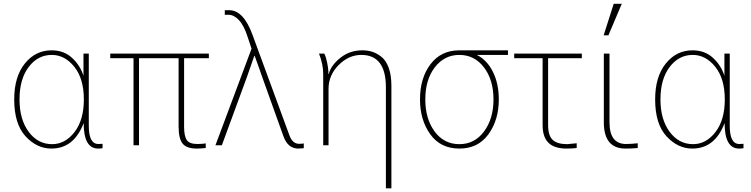

<svg xmlns="http://www.w3.org/2000/svg" viewBox="-20 -774 4000 1023"><path d="M55.7 -244.1Q55.7 -365.2 112.3 -435.5Q168.9 -505.9 254.9 -505.9Q320.3 -505.9 363.8 -465.8Q407.2 -425.8 424.8 -370.1V-488.3H453.1V-103.5Q453.1 -6.8 503.9 -6.8Q520.5 -6.8 526.4 -7.8V15.6Q518.6 17.6 502.9 17.6Q425.8 17.6 425.8 -118.2Q374 17.6 253.9 17.6Q175.8 17.6 115.7 -48.3Q55.7 -114.3 55.7 -244.1ZM84 -244.1Q84 -137.7 132.8 -71.8Q181.6 -5.9 257.8 -5.9Q327.1 -5.9 377 -70.3Q426.8 -134.8 426.8 -244.1Q426.8 -354.5 376 -418Q325.2 -481.4 255.9 -481.4Q181.6 -481.4 132.8 -417Q84 -352.5 84 -244.1Z M567.4 -463.9V-488.3H1092.8V-463.9H960.9V-98.6Q960.9 -47.9 975.6 -27.3Q990.2 -6.8 1031.2 -6.8Q1055.7 -6.8 1076.2 -9.8V14.6Q1048.8 17.6 1028.3 17.6Q974.6 17.6 953.1 -8.8Q931.6 -35.2 931.6 -99.6V-463.9H720.7V0H691.4V-463.9Z M1127.9 0 1320.3 -514.6 1299.8 -576.2Q1280.3 -637.7 1253.4 -666.5Q1226.6 -695.3 1197.3 -695.3H1177.7V-719.7H1201.2Q1277.3 -719.7 1325.2 -588.9L1522.5 -51.8Q1539.1 -7.8 1573.2 -7.8Q1590.8 -7.8 1598.6 -9.8V15.6Q1577.1 17.6 1569.3 17.6Q1513.7 17.6 1490.2 -47.9L1377.9 -361.3Q1377.9 -362.3 1362.3 -406.2Q1346.7 -450.2 1336.9 -476.6H1335Q1326.2 -452.1 1312.5 -412.1Q1298.8 -372.1 1295.9 -364.3L1162.1 0Z M1679.7 -488.3H1708Q1717.8 -467.8 1723.1 -440.4Q1728.5 -413.1 1729.5 -396.5V-379.9H1731.4Q1744.1 -426.8 1793.9 -466.3Q1843.8 -505.9 1910.2 -505.9Q1938.5 -505.9 1962.4 -498.5Q1986.3 -491.2 2011.2 -472.2Q2036.1 -453.1 2050.8 -413.6Q2065.4 -374 2065.4 -317.4V229.5H2036.1V-308.6Q2036.1 -481.4 1905.3 -481.4Q1837.9 -481.4 1784.2 -427.2Q1730.5 -373 1730.5 -300.8V0H1702.1V-379.9Q1702.1 -431.6 1679.7 -488.3Z M2217.8 -244.1Q2217.8 -358.4 2273.9 -432.1Q2330.1 -505.9 2427.7 -505.9H2686.5V-481.4H2520.5Q2575.2 -454.1 2606.4 -391.1Q2637.7 -328.1 2637.7 -244.1Q2637.7 -134.8 2582.5 -58.6Q2527.3 17.6 2427.7 17.6Q2327.1 17.6 2272.5 -58.6Q2217.8 -134.8 2217.8 -244.1ZM2246.1 -244.1Q2246.1 -140.6 2295.9 -73.2Q2345.7 -5.9 2427.7 -5.9Q2508.8 -5.9 2559.1 -73.7Q2609.4 -141.6 2609.4 -244.1Q2609.4 -348.6 2558.6 -415Q2507.8 -481.4 2427.7 -481.4Q2347.7 -481.4 2296.9 -415.5Q2246.1 -349.6 2246.1 -244.1Z M2719.7 -463.9V-488.3H3080.1V-463.9H2900.4V-107.4Q2900.4 -51.8 2924.8 -28.8Q2949.2 -5.9 3002 -5.9Q3008.8 -5.9 3052.7 -10.7V14.6Q3028.3 17.6 2999 17.6Q2933.6 17.6 2902.3 -13.2Q2871.1 -43.9 2871.1 -107.4V-463.9Z M3197.3 -122.1V-488.3H3227.5V-122.1Q3227.5 -6.8 3315.4 -6.8Q3342.8 -6.8 3377.9 -10.7V14.6Q3348.6 17.6 3312.5 17.6Q3197.3 17.6 3197.3 -122.1ZM3196.3 -585.9 3250 -753.9H3293L3221.7 -585.9Z M3470.7 -244.1Q3470.7 -365.2 3527.3 -435.5Q3584 -505.9 3669.9 -505.9Q3735.4 -505.9 3778.8 -465.8Q3822.3 -425.8 3839.8 -370.1V-488.3H3868.2V-103.5Q3868.2 -6.8 3918.9 -6.8Q3935.5 -6.8 3941.4 -7.8V15.6Q3933.6 17.6 3918 17.6Q3840.8 17.6 3840.8 -118.2Q3789.1 17.6 3668.9 17.6Q3590.8 17.6 3530.8 -48.3Q3470.7 -114.3 3470.7 -244.1ZM3499 -244.1Q3499 -137.7 3547.9 -71.8Q3596.7 -5.9 3672.9 -5.9Q3742.2 -5.9 3792 -70.3Q3841.8 -134.8 3841.8 -244.1Q3841.8 -354.5 3791 -418Q3740.2 -481.4 3670.9 -481.4Q3596.7 -481.4 3547.9 -417Q3499 -352.5 3499 -244.1Z"/></svg>

Font: Gothic A1 Thin
Style: Regular
Weight: 250
Designer: HanYang I&C Co.,Ltd.
Foundry: HanYang I&C Co.,Ltd.
Version: Version 2.50